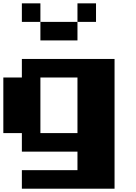

<svg xmlns="http://www.w3.org/2000/svg" viewBox="-20 -909 818 1151"><path d="M666.7 222.2H111.1V111.1H444.4V0H111.1V-111.1H0V-444.4H111.1V-555.6H666.7ZM444.4 -444.4H222.2V-111.1H444.4ZM555.6 -777.8H444.4V-888.9H555.6ZM222.2 -777.8H111.1V-888.9H222.2ZM444.4 -666.7H222.2V-777.8H444.4Z"/></svg>

Font: Pixeloid Sans
Style: Bold
Weight: 700
Monospace: yes
Designer: GGBot
Version: 0.3